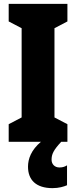

<svg xmlns="http://www.w3.org/2000/svg" viewBox="-20 -734 394 994"><path d="M247 93C247 65 256 44 297 0H329V-91L262 -126V-588L329 -623V-714H25V-623L92 -588V-126L25 -91V0H192C141 43 125 89 125 129C125 198 167 240 252 240C285 240 311 232 327 225V122C317 128 306 133 288 133C262 133 247 115 247 93Z"/></svg>

Font: Noto Sans Myanmar UI ExtraCondensed Black
Style: Regular
Weight: 900
Width: 2
Designer: Monotype Design Team
Foundry: Monotype Imaging Inc.
Version: Version 2.103